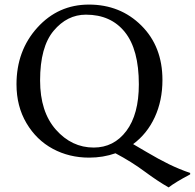

<svg xmlns="http://www.w3.org/2000/svg" viewBox="-20 -678 850 838"><path d="M355 -614Q273 -614 214 -543.5Q155 -473 155 -327Q155 -190 224 -112Q293 -34 389 -34Q477 -34 531.5 -106.5Q586 -179 586 -310Q586 -462 525 -538Q464 -614 355 -614ZM561 -49Q565 -47 619 -15Q673 17 717 38.5Q761 60 810 77V83Q744 118 716 140Q667 112 610.5 70Q554 28 484 -9Q430 10 369 10Q282 10 210.5 -28.5Q139 -67 95.5 -140.5Q52 -214 52 -310Q52 -457 143 -557.5Q234 -658 368 -658Q505 -658 597 -566.5Q689 -475 689 -329Q689 -239 655.5 -166.5Q622 -94 561 -49Z"/></svg>

Font: Libertinus Sans
Style: Regular
Weight: 400
Designer: Philipp H. Poll
Foundry: Khaled Hosny
Version: Version 6.1